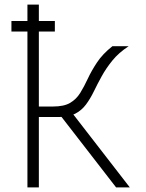

<svg xmlns="http://www.w3.org/2000/svg" viewBox="-20 -820 640 840"><path d="M30 -682V-728H220V-682ZM100 -618V-800H150V-618ZM122 -308V-354H212Q260 -354 287 -370Q314 -386 331 -413.5Q348 -441 364 -475.5Q380 -510 404.5 -547Q429 -584 472 -618H543Q499 -589 471.5 -555Q444 -521 425 -486.5Q406 -452 390.5 -420Q375 -388 356 -362.5Q337 -337 309 -322.5Q281 -308 236 -308ZM100 0V-618H150V0ZM488 0 234 -328 284 -341 548 0Z"/></svg>

Font: Victor Mono Thin
Style: Regular
Weight: 100
Monospace: yes
Designer: Rune Bjørnerås
Version: Version 1.561;gftools[0.9.30]